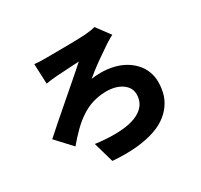

<svg xmlns="http://www.w3.org/2000/svg" viewBox="-164 -958 1284 1228"><g transform="rotate(-30 478.0 -343.5)"><path d="M214.1 -731.9Q241.5 -728 293 -728Q508.5 -728 589.8 -733Q640.3 -737.2 665.8 -745L740.1 -644.9Q730.8 -640.3 720.3 -634.4Q709.9 -628.6 697.8 -620.9Q685.7 -613.3 682.2 -611.2Q578.5 -541.9 522.4 -497.5Q502.8 -482.2 485.1 -467Q518.8 -471.9 554 -471.9Q605.1 -471.9 650.4 -460.6Q695.7 -449.2 730.8 -428.1Q766 -407 791.5 -378.2Q817.1 -349.4 830.6 -313.6Q844.1 -277.7 844.1 -237.9Q844.1 -186.4 830.3 -142.9Q816.4 -99.4 785 -61.8Q753.6 -24.1 706.3 2Q659.1 28.1 589.1 43Q519.2 57.9 431.1 57.9Q382.5 57.9 337 54L294 -95.9Q365.8 -85.9 432.9 -85.9Q557.2 -85.9 621.1 -125.5Q685 -165.1 685 -237.9Q685 -287.3 640.3 -319.1Q595.5 -350.9 522 -350.9Q488.6 -350.9 456.7 -344.3Q424.7 -337.7 398.6 -327.4Q372.5 -317.1 345.7 -300.1Q318.9 -283 298.8 -267Q278.8 -251.1 255.1 -227.6Q231.5 -204.2 215.9 -186.8Q200.3 -169.4 179 -144.2L73.2 -258.2Q127.1 -307.5 281.2 -440.2Q435.4 -572.8 469.1 -604Q446 -603.3 300.1 -594.1Q252.5 -590.2 220.2 -584.2Z"/></g></svg>

Font: Karasuma Gothic
Style: Black
Weight: 900
Designer: Rasmus Andersson / Ryoko Nishizuka
Foundry: Genbu
Version: Version 1.00